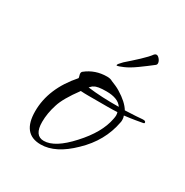

<svg xmlns="http://www.w3.org/2000/svg" viewBox="-117 -552 636 659"><g transform="rotate(30 201.0 -222.0)"><path d="M129 11Q56 11 56 -79Q56 -169 128 -251Q129 -252 127 -258.5Q125 -265 125 -268Q125 -274 129 -277Q164 -305 211 -305Q224 -305 232 -300Q242 -296 251 -292Q260 -288 268 -283Q306 -260 321 -235Q346 -236 363 -237Q380 -238 389 -239H393Q402 -239 402 -232Q402 -230 398 -229Q387 -227 369.5 -224Q352 -221 327 -218Q330 -211 330 -202Q330 -195 329 -192Q314 -111 250 -50Q188 11 129 11ZM297 -235Q281 -260 234 -260Q198 -260 187 -252Q184 -251 181 -248Q178 -245 174 -241Q230 -234 297 -235ZM132 -5Q176 -5 233 -68Q291 -131 302 -190Q303 -195 303.5 -198.5Q304 -202 304 -205Q304 -211 302 -217Q283 -216 263 -216Q243 -216 223 -216Q203 -216 186.5 -216Q170 -216 157 -217Q117 -163 107 -130Q95 -93 95 -59Q95 -5 132 -5ZM221 -354Q219 -354 219 -356Q219 -360 234 -375Q257 -395 279.5 -416Q302 -437 312 -451Q316 -455 320 -455Q326 -455 332.5 -447Q339 -439 339 -431Q339 -427 336 -424Q313 -406 288 -388Q263 -370 244 -362Q225 -354 221 -354Z"/></g></svg>

Font: Ephesis
Style: Regular
Weight: 400
Designer: Robert E. Leuschke
Foundry: Robert E. Leuschke
Version: Version 1.010; ttfautohint (v1.8.3)